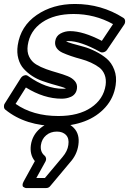

<svg xmlns="http://www.w3.org/2000/svg" viewBox="-22 -598 648 963"><path d="M2 -79.1 82 -206.1Q85.4 -211.4 90.6 -215.3Q95.7 -219.2 103.8 -220.7Q111.8 -222.2 120.1 -215.8Q208.5 -152.8 293.9 -152.8Q297.4 -152.8 302.7 -153.3Q308.1 -153.8 309.1 -153.8Q302.2 -158.2 282.5 -163.8Q262.7 -169.4 239.7 -176Q216.8 -182.6 189.7 -192.1Q162.6 -201.7 139.2 -217Q115.7 -232.4 97.2 -252.7Q78.6 -272.9 70.1 -303.5Q61.5 -334 66.9 -371.1Q81.5 -467.3 162.1 -522.7Q242.7 -578.1 354 -578.1Q486.8 -578.1 596.2 -508.8Q604.5 -503.9 605.5 -493.7Q606.4 -483.4 601.1 -475.1L515.1 -348.1Q509.3 -339.4 498.3 -336.2Q487.3 -333 480 -337.9Q382.3 -392.1 320.8 -392.1Q317.9 -392.1 313.7 -391.6Q309.6 -391.1 309.1 -391.1Q316.4 -386.2 342 -378.9Q367.7 -371.6 396.2 -364Q424.8 -356.4 457 -340.3Q489.3 -324.2 513.4 -303.7Q537.6 -283.2 551 -248.5Q564.5 -213.9 558.1 -170.9Q548.8 -106.9 506.8 -60.1Q464.8 -13.2 402.1 10.5Q339.4 34.2 264.2 34.2Q106 34.2 4.9 -47.9Q-1.5 -52.7 -2.2 -62.3Q-2.9 -71.8 2 -79.1ZM56.2 -77.1Q143.1 -16.1 271 -16.1Q371.6 -16.1 434.3 -58.1Q497.1 -100.1 507.8 -170.9Q511.7 -200.2 502.9 -222.9Q494.1 -245.6 476.1 -259.3Q458 -272.9 434.1 -283.9Q410.2 -294.9 384.3 -301.8Q358.4 -308.6 334.2 -316.9Q310.1 -325.2 291.3 -333.7Q272.5 -342.3 262.2 -356.9Q252 -371.6 254.9 -391.1Q258.8 -417.5 281.2 -429.7Q303.7 -441.9 329.1 -441.9Q395 -441.9 488.8 -393.1L544.9 -477.1Q453.1 -527.8 347.2 -527.8Q250.5 -527.8 189.2 -485.8Q127.9 -443.8 117.2 -371.1Q112.3 -337.9 124.3 -313.5Q136.2 -289.1 158.9 -275.1Q181.6 -261.2 209.7 -251.2Q237.8 -241.2 266.4 -233.2Q294.9 -225.1 317.9 -215.8Q340.8 -206.5 354 -190.7Q367.2 -174.8 363.8 -152.8Q361.8 -138.2 353.5 -127.7Q345.2 -117.2 333 -112.1Q320.8 -106.9 309.8 -105Q298.8 -103 287.1 -103Q198.7 -103 107.9 -159.2ZM97.2 311 152.8 210Q126.5 177.7 132.8 129.9Q140.1 79.1 179.7 45.7Q219.2 12.2 270 12.2Q317.9 12.2 348.4 43.7Q378.9 75.2 371.1 128.9Q364.3 178.2 329.1 216.8L231 334Q223.1 345.2 209 345.2H115.2Q115.2 344.7 111.3 345.2Q107.4 345.7 102.8 343.8Q98.1 341.8 94.5 339.1Q90.8 336.4 91.1 328.9Q91.3 321.3 97.2 311ZM160.2 294.9H203.1L292 189Q316.9 159.7 320.8 128.9Q325.7 96.7 309.3 79.3Q293 62 263.2 62Q231.4 62 209.5 80.6Q187.5 99.1 183.1 129.9Q178.7 164.1 202.1 183.1Q207.5 187.5 209 196Q210.4 204.6 206.1 211.9Z"/></svg>

Font: Trueno ExtraBold Outline
Style: Italic
Weight: 800
Width: 6
Designer: Julieta Ulanovsky
Foundry: Julieta Ulanovsky
Version: Version 3.001b | FøM Fix